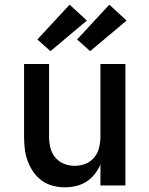

<svg xmlns="http://www.w3.org/2000/svg" viewBox="-20 -794 640 822"><path d="M257 8Q231 8 205 1Q179 -6 158 -21.5Q137 -37 122 -59Q107 -81 98 -106Q89 -131 86 -157.5Q83 -184 83 -210V-520H190V-210Q190 -186 195.5 -162.5Q201 -139 216 -120.5Q231 -102 253.5 -93Q276 -84 300 -84Q324 -84 346.5 -93Q369 -102 384 -120.5Q399 -139 404.5 -162.5Q410 -186 410 -210V-520H517V0H410V-89Q400 -67 385 -48Q370 -29 349.5 -16Q329 -3 305 2.5Q281 8 257 8ZM366 -575 310 -625 448 -774 522 -706ZM196 -575 140 -625 278 -774 352 -706Z"/></svg>

Font: Iosevka Custom SmBdEx
Style: Regular
Weight: 600
Width: 7
Monospace: yes
Designer: Belleve Invis
Foundry: Belleve Invis
Version: Version 11.2.4; ttfautohint (v1.8.4)